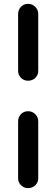

<svg xmlns="http://www.w3.org/2000/svg" viewBox="-20 -755 287 978"><path d="M72.3 -394.5V-683.6Q72.3 -705.1 86.9 -720.7Q101.6 -735.4 123 -735.4Q144.5 -735.4 159.7 -720.2Q174.8 -705.1 174.8 -683.6V-394.5Q174.8 -373 160.2 -358.4Q144.5 -343.8 123 -343.8Q101.6 -343.8 86.9 -358.4Q72.3 -373 72.3 -394.5ZM72.3 152.3V-136.7Q72.3 -158.2 86.9 -173.8Q101.6 -188.5 123 -188.5Q144.5 -188.5 159.7 -173.3Q174.8 -158.2 174.8 -136.7V152.3Q174.8 173.8 160.2 188.5Q144.5 203.1 123 203.1Q101.6 203.1 86.9 188.5Q72.3 173.8 72.3 152.3Z"/></svg>

Font: FakePearl
Style: SemiBold
Weight: 400
Version: Version 1.2